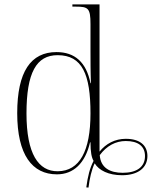

<svg xmlns="http://www.w3.org/2000/svg" viewBox="-20 -780 693 870"><path d="M371 69 381 70C386 29 395 -11 409 -40C428 -8 472 14 533 14C607 14 648 -21 648 -73C648 -121 614 -151 550 -151C501 -151 460 -129 431 -93V-760H308V-750H323C380 -750 390 -743 390 -671V-549C390 -518 390 -454 392 -403H390C371 -498 319 -544 236 -544C120 -544 58 -456 58 -267C58 -78 126 10 238 10C313 10 366 -40 388 -135H390C390 -91 395 -66 404 -51C387 -18 378 17 371 69ZM242 -4C154 -3 100 -83 100 -266C100 -451 145 -530 241 -530C353 -530 390 -443 390 -266C390 -96 341 -5 242 -4ZM536 3C479 3 436 -19 432 -77C463 -119 504 -141 550 -141C605 -141 637 -118 637 -73C637 -22 598 3 536 3Z"/></svg>

Font: Noto Serif Display SemiCondensed ExtraLight
Style: Regular
Weight: 200
Width: 4
Designer: Monotype Design Team
Foundry: Monotype Imaging Inc.
Version: Version 2.009